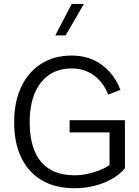

<svg xmlns="http://www.w3.org/2000/svg" viewBox="-20 -969 721 994"><path d="M351.4 -948.7 266.3 -785.9H320L414.4 -948.7ZM340.4 -346.6V-283.6H547.1V-115.3Q529.6 -101.4 499.1 -89.1Q468.5 -76.8 433.4 -69.1Q398.3 -61.5 366.1 -61.5Q251.8 -61.5 192.7 -131.1Q133.7 -200.8 133.7 -336Q133.7 -467.4 191.4 -541.1Q249.2 -614.7 350.9 -614.7Q417.8 -614.7 467.1 -578.1Q516.4 -541.4 539.9 -479.3L603.4 -503.7Q571.9 -586.1 506.3 -633.8Q440.8 -681.4 351.8 -681.4Q260.6 -681.4 193.4 -638.9Q126.2 -596.3 89.8 -518.9Q53.3 -441.5 53.3 -336Q53.3 -229 90.3 -152.5Q127.3 -76 197.2 -35.2Q267 5.5 365.1 5.5Q419.4 5.5 469.1 -7Q518.8 -19.5 559.5 -42.7Q600.2 -65.9 626.7 -98.1V-346.6Z"/></svg>

Font: Estedad-FD VF
Style: Regular
Weight: 100
Designer: Amin Abedi
Version: Version 7.3